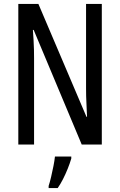

<svg xmlns="http://www.w3.org/2000/svg" viewBox="-20 -734 609 975"><path d="M497 0H395L151 -582H147Q149 -555 150.5 -529.5Q152 -504 152.5 -481.5Q153 -459 153 -438V0H73V-714H175L419 -141H422Q421 -171 419.5 -196.5Q418 -222 417.5 -244.5Q417 -267 417 -286V-714H497ZM342 71Q335 95 324 122.5Q313 150 300 175.5Q287 201 273 221H227V210Q233 192 239.5 164.5Q246 137 251.5 109Q257 81 259 61H342Z"/></svg>

Font: Noto Sans Devanagari ExtraCondensed
Style: Regular
Weight: 400
Width: 2
Designer: Jelle Bosma - Monotype Design Team
Foundry: Monotype Imaging Inc.
Version: Version 2.006